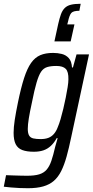

<svg xmlns="http://www.w3.org/2000/svg" viewBox="-56 -798 491 1016"><path d="M92 198Q71 198 47.5 197Q24 196 2.5 194Q-19 192 -36 190L-24 129Q-1 130 18 130.5Q37 131 54.5 131.5Q72 132 87 132Q127 132 151.5 124.5Q176 117 191 99.5Q206 82 216 52.5Q226 23 236 -21Q239 -31 242.5 -44Q246 -57 249 -67H244Q231 -43 213.5 -26.5Q196 -10 174 -2.5Q152 5 123 5Q86 5 62 -4Q38 -13 27 -35Q16 -57 16 -95Q16 -124 22 -163.5Q28 -203 39 -256Q55 -334 71.5 -385Q88 -436 108.5 -465Q129 -494 157 -506Q185 -518 225 -518Q249 -518 271 -512.5Q293 -507 308 -490.5Q323 -474 325 -441H330L349 -510H415L321 -73Q309 -15 296.5 30Q284 75 268 107Q252 139 229 159Q206 179 172.5 188.5Q139 198 92 198ZM159 -62Q183 -62 200 -68.5Q217 -75 229.5 -89.5Q242 -104 250 -126Q257 -142 264.5 -167.5Q272 -193 279 -222.5Q286 -252 292 -282Q298 -312 302 -337Q306 -362 306 -378Q307 -418 292 -433.5Q277 -449 242 -449Q213 -449 193.5 -443Q174 -437 161.5 -418.5Q149 -400 137.5 -361Q126 -322 113 -256Q102 -206 96.5 -172Q91 -138 91 -116Q91 -93 98 -81Q105 -69 120.5 -65.5Q136 -62 159 -62ZM232 -579 252 -671Q259 -702 266.5 -722.5Q274 -743 286.5 -755.5Q299 -768 319.5 -773Q340 -778 371 -778L364 -741Q331 -741 321 -729Q311 -717 304 -684L300 -669H338L318 -579Z"/></svg>

Font: Saira Condensed
Style: Italic
Weight: 400
Width: 3
Italic angle: -12°
Designer: Hector Gatti with collaboration of the Omnibus-Type team
Foundry: Omnibus-Type
Version: Version 1.100